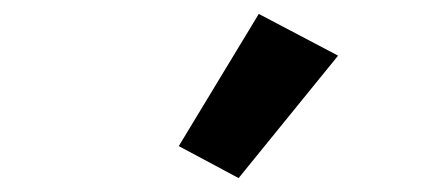

<svg xmlns="http://www.w3.org/2000/svg" viewBox="-20 -826 640 276"><path d="M323 -570 237 -616 352 -806 466 -746Z"/></svg>

Font: iA Writer Mono V
Style: Regular
Weight: 400
Italic angle: -9.5°
Designer: Mike Abbink, Paul van der Laan, Pieter van Rosmalen
Foundry: Bold Monday
Version: Version 2.000